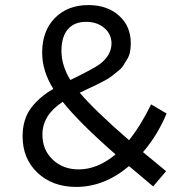

<svg xmlns="http://www.w3.org/2000/svg" viewBox="-20 -724 742 756"><path d="M280 12Q187 12 128 -43.5Q69 -99 69 -187Q69 -253 101 -297Q133 -341 190 -374Q146 -444 146 -517Q146 -602 196 -653Q246 -704 328 -704Q402 -704 448.5 -662.5Q495 -621 495 -554Q495 -536 492 -520Q489 -504 480 -489.5Q471 -475 464.5 -464.5Q458 -454 441.5 -441.5Q425 -429 417.5 -422.5Q410 -416 388 -404.5Q366 -393 358.5 -389.5Q351 -386 325.5 -374Q300 -362 294 -359Q351 -291 488 -172Q534 -229 575 -313L636 -277Q600 -191 543 -125Q554 -116 585 -90.5Q616 -65 634 -50L583 10Q534 -31 488 -70Q391 12 280 12ZM222 -524Q222 -466 257 -409Q350 -454 375 -473Q419 -508 419 -553Q419 -590 390.5 -614Q362 -638 319 -638Q272 -638 247 -608.5Q222 -579 222 -524ZM147 -194Q147 -134 187.5 -95.5Q228 -57 290 -57Q364 -57 435 -116Q291 -242 227 -323Q147 -271 147 -194Z"/></svg>

Font: Cantarell
Style: Regular
Weight: 400
Designer: Dave Crossland, Nikolaus Waxweiler, Florian Fecher, Jacques Le Bailly, Eben Sorkin, Alexei Vanyashin, Alexios Zavras, Em
Version: Version 0.303